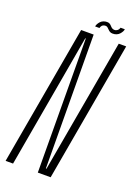

<svg xmlns="http://www.w3.org/2000/svg" viewBox="-172 -810 624 871"><g transform="rotate(20 140.0 -375.0)"><path d="M-28.5 0H7.5L121 -646H123.5L127 0H189L308 -675H272L158 -30H155L151 -675H90.5ZM230.5 -708.5Q240.5 -708.5 248.8 -712Q257 -715.5 262.5 -721.5Q268 -727.5 271.5 -733.8Q275 -740 275.5 -746H255Q254 -742 251 -737.2Q248 -732.5 242.8 -729.8Q237.5 -727 232.5 -727Q225.5 -727 220.5 -730.2Q215.5 -733.5 211.5 -738.2Q207.5 -743 202.5 -746.2Q197.5 -749.5 189 -749.5Q179.5 -749.5 171.2 -746Q163 -742.5 157.8 -736.8Q152.5 -731 149 -724.8Q145.5 -718.5 144.5 -712H165.5Q166.5 -716.5 169.2 -721.2Q172 -726 177 -728.5Q182 -731 188 -731Q194 -731 198 -727.8Q202 -724.5 206.5 -719.8Q211 -715 216.2 -711.8Q221.5 -708.5 230.5 -708.5Z"/></g></svg>

Font: Anybody ExtraCondensed ExtraLight
Style: Italic
Weight: 250
Width: 2
Italic angle: -10°
Version: Version 1.113;gftools[0.9.25]